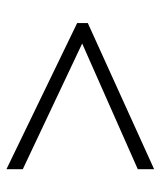

<svg xmlns="http://www.w3.org/2000/svg" viewBox="30 -668 510 611"><g transform="rotate(-90 285.5 -362.0)"><path d="M53 -179 453 -356 53 -545V-597L518 -372V-338L53 -127Z"/></g></svg>

Font: BC Sans Light
Style: Regular
Weight: 300
Designer: Monotype Design Team
Foundry: Monotype Imaging Inc.
Version: Version 2.000;GOOG;noto-source:20170915:90ef993387c0